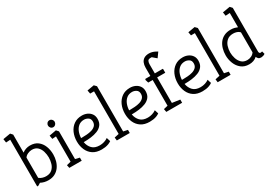

<svg xmlns="http://www.w3.org/2000/svg" viewBox="13 -1538 3305 2353"><g transform="rotate(-30 1665.5 -361.5)"><path d="M91 0H75V-661L14 -657L6 -709L111 -727L138 -697V-442Q160 -460 188.5 -469.5Q217 -479 247 -479Q314 -479 357 -446Q400 -413 421 -359Q442 -305 442 -242Q442 -195 429.5 -151Q417 -107 391.5 -72Q366 -37 327 -16.5Q288 4 235 4Q206 4 178.5 -2.5Q151 -9 127 -22ZM233 -53Q287 -53 318.5 -80.5Q350 -108 363 -150.5Q376 -193 376 -237Q376 -280 363.5 -322.5Q351 -365 321.5 -393.5Q292 -422 241 -422Q213 -422 182.5 -408Q152 -394 138 -371V-85Q158 -69 183 -61Q208 -53 233 -53Z M530 0 521 -43 581 -58V-416L527 -412L518 -463L617 -481L644 -451V-59L705 -44V0ZM610 -530Q589 -530 575.5 -545Q562 -560 562 -579Q562 -599 575.5 -613.5Q589 -628 610 -628Q629 -628 643 -613.5Q657 -599 657 -579Q657 -560 643 -545Q629 -530 610 -530Z M988 4Q915 4 867 -27.5Q819 -59 795 -113Q771 -167 771 -232Q771 -301 796 -357Q821 -413 868 -446Q915 -479 981 -479Q1022 -479 1055.5 -463.5Q1089 -448 1109.5 -419Q1130 -390 1130 -348Q1130 -295 1104 -262.5Q1078 -230 1035.5 -213.5Q993 -197 944 -191Q895 -185 848 -185H840Q850 -127 886.5 -89.5Q923 -52 993 -52Q1025 -52 1056 -61.5Q1087 -71 1110 -88L1127 -34Q1108 -20 1085 -11.5Q1062 -3 1037.5 0.5Q1013 4 988 4ZM837 -244H854Q882 -244 918 -246.5Q954 -249 987 -258.5Q1020 -268 1042 -289.5Q1064 -311 1064 -348Q1064 -388 1036.5 -405Q1009 -422 980 -422Q934 -422 903 -397.5Q872 -373 855.5 -332.5Q839 -292 837 -244Z M1202 0 1197 -44 1261 -58V-661H1206L1197 -710L1295 -727L1324 -697V-57L1385 -44V0Z M1668 4Q1595 4 1547 -27.5Q1499 -59 1475 -113Q1451 -167 1451 -232Q1451 -301 1476 -357Q1501 -413 1548 -446Q1595 -479 1661 -479Q1702 -479 1735.5 -463.5Q1769 -448 1789.5 -419Q1810 -390 1810 -348Q1810 -295 1784 -262.5Q1758 -230 1715.5 -213.5Q1673 -197 1624 -191Q1575 -185 1528 -185H1520Q1530 -127 1566.5 -89.5Q1603 -52 1673 -52Q1705 -52 1736 -61.5Q1767 -71 1790 -88L1807 -34Q1788 -20 1765 -11.5Q1742 -3 1717.5 0.5Q1693 4 1668 4ZM1517 -244H1534Q1562 -244 1598 -246.5Q1634 -249 1667 -258.5Q1700 -268 1722 -289.5Q1744 -311 1744 -348Q1744 -388 1716.5 -405Q1689 -422 1660 -422Q1614 -422 1583 -397.5Q1552 -373 1535.5 -332.5Q1519 -292 1517 -244Z M1902 0 1894 -44 1953 -58V-422H1890L1876 -468L1883 -479H1953V-596Q1953 -635 1965.5 -664.5Q1978 -694 2005 -710.5Q2032 -727 2075 -727Q2095 -727 2114.5 -722Q2134 -717 2152.5 -708.5Q2171 -700 2187 -690L2138 -622L2082 -670H2064Q2033 -670 2024.5 -650.5Q2016 -631 2016 -608V-479H2126Q2131 -479 2131 -473V-422H2016V-61L2126 -45V0Z M2415 4Q2342 4 2294 -27.5Q2246 -59 2222 -113Q2198 -167 2198 -232Q2198 -301 2223 -357Q2248 -413 2295 -446Q2342 -479 2408 -479Q2449 -479 2482.5 -463.5Q2516 -448 2536.5 -419Q2557 -390 2557 -348Q2557 -295 2531 -262.5Q2505 -230 2462.5 -213.5Q2420 -197 2371 -191Q2322 -185 2275 -185H2267Q2277 -127 2313.5 -89.5Q2350 -52 2420 -52Q2452 -52 2483 -61.5Q2514 -71 2537 -88L2554 -34Q2535 -20 2512 -11.5Q2489 -3 2464.5 0.5Q2440 4 2415 4ZM2264 -244H2281Q2309 -244 2345 -246.5Q2381 -249 2414 -258.5Q2447 -268 2469 -289.5Q2491 -311 2491 -348Q2491 -388 2463.5 -405Q2436 -422 2407 -422Q2361 -422 2330 -397.5Q2299 -373 2282.5 -332.5Q2266 -292 2264 -244Z M2629 0 2624 -44 2688 -58V-661H2633L2624 -710L2722 -727L2751 -697V-57L2812 -44V0Z M3076 4Q3009 4 2965 -31.5Q2921 -67 2899.5 -122Q2878 -177 2878 -235Q2878 -285 2891 -329.5Q2904 -374 2929.5 -407.5Q2955 -441 2994.5 -460Q3034 -479 3086 -479Q3117 -479 3140.5 -473Q3164 -467 3182 -459V-661L3121 -657L3113 -709L3218 -727L3245 -697V-79Q3245 -68 3250 -59Q3255 -50 3268 -50Q3273 -50 3279 -52Q3285 -54 3289 -55L3300 -15Q3289 -5 3271 -0.5Q3253 4 3244 4Q3219 4 3206 -8.5Q3193 -21 3188 -37Q3166 -16 3137 -6Q3108 4 3076 4ZM3082 -53Q3111 -53 3138.5 -66Q3166 -79 3182 -104V-387Q3165 -406 3140.5 -414Q3116 -422 3090 -422Q3036 -422 3004 -395Q2972 -368 2958 -326Q2944 -284 2944 -239Q2944 -197 2957.5 -154Q2971 -111 3001 -82Q3031 -53 3082 -53Z"/></g></svg>

Font: Kreon Light Light
Style: Regular
Weight: 300
Version: Version 2.002